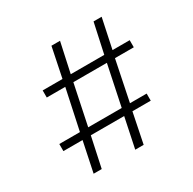

<svg xmlns="http://www.w3.org/2000/svg" viewBox="-153 -852 1012 1007"><g transform="rotate(-30 353.0 -349.0)"><path d="M436 -228 487 -472H284L233 -228ZM439 -3H388L426 -185H224L185 -3H136L174 -185H58V-228H183L235 -472H123V-515H243L280 -695H332L293 -515H496L535 -695H584L546 -515H650V-472H536L486 -228H587V-185H476Z"/></g></svg>

Font: LXGW 975 Gothic SC 200W
Style: Regular
Weight: 200
Version: Version 2.01;February 25, 2021